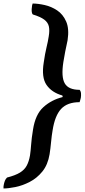

<svg xmlns="http://www.w3.org/2000/svg" viewBox="-87 -798 480 1088"><path d="M98 -778Q128 -778 166 -769.5Q204 -761 237 -739Q270 -717 288 -676Q306 -635 296 -570Q289 -540 282.5 -505.5Q276 -471 272 -446Q259 -362 280 -325.5Q301 -289 364 -289Q371 -281 372 -269Q373 -257 371 -244Q370 -238 368 -232Q366 -226 364 -219Q295 -219 259.5 -181Q224 -143 211 -59Q206 -31 202.5 6.5Q199 44 194 76Q184 136 153 174Q122 212 81 233Q40 254 0 262Q-40 270 -67 270Q-68 261 -66 251Q-64 239 -59.5 227Q-55 215 -47 208Q0 196 26 180Q52 164 64.5 140.5Q77 117 83 83Q87 56 89.5 20.5Q92 -15 100 -63Q113 -149 158.5 -190.5Q204 -232 268 -248Q268 -255 266 -257Q206 -274 176.5 -317Q147 -360 161 -445Q168 -494 176.5 -529Q185 -564 189 -591Q195 -625 190 -648Q185 -671 163.5 -687Q142 -703 99 -716Q93 -723 92.5 -735Q92 -747 94 -759Q94 -765 95.5 -769.5Q97 -774 98 -778Z"/></svg>

Font: Petrona SemiBold
Style: Italic
Weight: 600
Italic angle: -9°
Designer: Ringo R. Seeber
Foundry: Ringo R. Seeber
Version: Version 2.001; ttfautohint (v1.8.3)